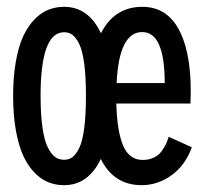

<svg xmlns="http://www.w3.org/2000/svg" viewBox="-20 -532 610 563"><path d="M168 11Q143.5 11 122 2.5Q100.5 -6 81.2 -25.8Q62 -45.5 48.2 -75.2Q34.5 -105 26.5 -149.8Q18.5 -194.5 18.5 -251Q18.5 -307 26.5 -351.8Q34.5 -396.5 48.2 -426Q62 -455.5 81.2 -475.2Q100.5 -495 122 -503.5Q143.5 -512 168 -512Q239.5 -512 276 -434.5Q315.5 -512 397.5 -512Q473 -512 508.8 -436.8Q544.5 -361.5 538.5 -228.5H321Q323.5 -145 341.5 -104Q359.5 -63 398.5 -63Q416.5 -63 430.8 -69.8Q445 -76.5 453.5 -88Q462 -99.5 466.8 -109.8Q471.5 -120 474.5 -131L542.5 -100Q523 -46.5 482.5 -17.8Q442 11 395.5 11Q313.5 11 275.5 -66Q239 11 168 11ZM397 -438Q329 -438 322 -288.5H463Q463 -438 397 -438ZM168 -63.5Q182 -63.5 192.5 -71.2Q203 -79 212.5 -98.5Q222 -118 227 -156.5Q232 -195 232 -251Q232 -306.5 227 -344.8Q222 -383 212.5 -402.5Q203 -422 192.5 -429.8Q182 -437.5 168 -437.5Q99 -437.5 99 -251Q99 -195 104.8 -156.5Q110.5 -118 120.8 -98.5Q131 -79 142.2 -71.2Q153.5 -63.5 168 -63.5Z"/></svg>

Font: League Mono Narrow
Style: Regular
Weight: 400
Width: 3
Designer: Tyler Finck
Foundry: The League of Moveable Type / Tyler Finck
Version: Version 2.210